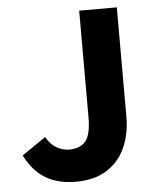

<svg xmlns="http://www.w3.org/2000/svg" viewBox="-50 -695 608 749"><g transform="rotate(-5 254.5 -320.0)"><path d="M216.5 12Q148 12 99.3 -16.9Q50.5 -45.8 19.3 -108.3L112.8 -172.2Q127 -145.1 150.9 -130.2Q174.9 -115.3 202 -115.3Q245.4 -115.3 266.7 -141Q287.9 -166.6 287.9 -234.1V-651.8H435.3V-221.9Q435.3 -157.5 412 -104.4Q388.8 -51.4 340.4 -19.7Q292 12 216.5 12Z"/></g></svg>

Font: SourceSans3VF
Style: Regular
Weight: 200
Designer: Paul D. Hunt
Foundry: Adobe
Version: Version 3.052;hotconv 1.1.0;makeotfexe 2.6.0